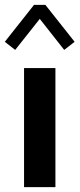

<svg xmlns="http://www.w3.org/2000/svg" viewBox="-32 -764 325 784"><path d="M272.7 -593.3 153.4 -744H106.8L-12.3 -593.3L30 -560.2L130.4 -686.9L230.2 -560.2ZM66.2 -486.1V0H194.3V-486.1Z"/></svg>

Font: Estedad-VF-FD Black
Style: Regular
Weight: 900
Designer: Amin Abedi
Version: Version 4.000